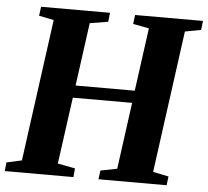

<svg xmlns="http://www.w3.org/2000/svg" viewBox="-60 -799 926 855"><g transform="rotate(5 402.5 -371.5)"><path d="M-8 0 -4 -39 64 -54 150.5 -689 84 -702.5 89.5 -743H397.5L393 -702.5L311.5 -689L273 -407H537.5L576 -689L504.5 -702.5L509.5 -743H813L808.5 -702.5L737 -689L650.5 -54L720.5 -39.5L715.5 0H411L416 -39.5L490 -54L530.5 -352H265.5L224.5 -54L302.5 -39L299 0Z"/></g></svg>

Font: Merriweather 60pt ExtraBold
Style: Italic
Weight: 800
Italic angle: -7.8°
Version: Version 2.101